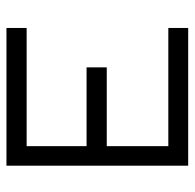

<svg xmlns="http://www.w3.org/2000/svg" viewBox="-24 -614 589 580"><g transform="rotate(-90 270.0 -323.5)"><path d="M60 -598H476V-537H119V-356H357V-295H119V-109H476V-49H60Z"/></g></svg>

Font: ibm3270
Style: Regular
Weight: 400
Monospace: yes
Version: Version 2.0.3